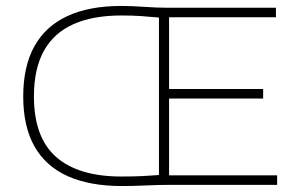

<svg xmlns="http://www.w3.org/2000/svg" viewBox="-20 -621 1005 645"><path d="M390 4Q281.5 4 207.5 -29.2Q133.5 -62.5 95.8 -129.2Q58 -196 58 -297Q58 -398.5 95.8 -466Q133.5 -533.5 206.8 -567.2Q280 -601 387 -601Q423 -601 465 -598Q507 -595 543 -595H907V-563H548V-32H911V0H551Q512 0 469.5 2Q427 4 390 4ZM388 -28Q428 -28 458.8 -29.5Q489.5 -31 514 -33V-562Q483.5 -565 454.2 -567Q425 -569 388 -569Q291.5 -569 226 -539.5Q160.5 -510 127.2 -449.8Q94 -389.5 94 -297Q94 -159 168.8 -93.5Q243.5 -28 388 -28ZM542 -290V-322H864V-290Z"/></svg>

Font: Encode Sans SC Expanded Thin
Style: Regular
Weight: 250
Width: 7
Designer: Multiple Designers
Foundry: Impallari Type
Version: Version 3.002